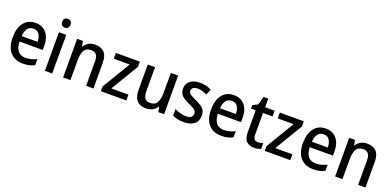

<svg xmlns="http://www.w3.org/2000/svg" viewBox="0 -1626 5138 2517"><g transform="rotate(20 2569.5 -367.0)"><path d="M268 -549Q366 -549 420.5 -482.5Q475 -416 475 -307V-247H151Q153 -162 189.5 -117.5Q226 -73 294 -73Q338 -73 374.5 -83Q411 -93 450 -112V-26Q413 -7 375 1.5Q337 10 288 10Q175 10 111.5 -62.5Q48 -135 48 -266Q48 -402 107 -475.5Q166 -549 268 -549ZM267 -469Q217 -469 187.5 -432.5Q158 -396 153 -324H375Q374 -387 348 -428Q322 -469 267 -469Z M647 -744Q672 -744 688 -729.5Q704 -715 704 -683Q704 -651 688 -636Q672 -621 647 -621Q621 -621 604.5 -636Q588 -651 588 -683Q588 -715 604.5 -729.5Q621 -744 647 -744ZM697 -539V0H595V-539Z M1099 -549Q1183 -549 1227.5 -502.5Q1272 -456 1272 -356V0H1170V-338Q1170 -400 1147.5 -431.5Q1125 -463 1076 -463Q1006 -463 978.5 -415.5Q951 -368 951 -273V0H849V-539H930L943 -467H949Q972 -509 1012.5 -529Q1053 -549 1099 -549Z M1731 0H1375V-65L1611 -458H1389V-539H1724V-467L1492 -81H1731Z M2258 -539V0H2177L2163 -71H2157Q2134 -30 2094 -10Q2054 10 2007 10Q1834 10 1834 -187V-539H1936V-205Q1936 -76 2029 -76Q2101 -76 2128.5 -123.5Q2156 -171 2156 -263V-539Z M2729 -151Q2729 -72 2676.5 -31Q2624 10 2531 10Q2482 10 2444.5 1.5Q2407 -7 2376 -22V-116Q2407 -99 2449 -86Q2491 -73 2532 -73Q2582 -73 2605.5 -91.5Q2629 -110 2629 -142Q2629 -161 2620 -175.5Q2611 -190 2587.5 -205Q2564 -220 2518 -240Q2473 -261 2441 -282Q2409 -303 2392.5 -332Q2376 -361 2376 -405Q2376 -473 2427 -511Q2478 -549 2563 -549Q2607 -549 2646 -539.5Q2685 -530 2722 -511L2689 -432Q2658 -447 2626.5 -457Q2595 -467 2560 -467Q2519 -467 2497 -451.5Q2475 -436 2475 -409Q2475 -389 2485 -375.5Q2495 -362 2519.5 -348Q2544 -334 2588 -314Q2631 -295 2663 -274Q2695 -253 2712 -224Q2729 -195 2729 -151Z M3035 -549Q3133 -549 3187.5 -482.5Q3242 -416 3242 -307V-247H2918Q2920 -162 2956.5 -117.5Q2993 -73 3061 -73Q3105 -73 3141.5 -83Q3178 -93 3217 -112V-26Q3180 -7 3142 1.5Q3104 10 3055 10Q2942 10 2878.5 -62.5Q2815 -135 2815 -266Q2815 -402 2874 -475.5Q2933 -549 3035 -549ZM3034 -469Q2984 -469 2954.5 -432.5Q2925 -396 2920 -324H3142Q3141 -387 3115 -428Q3089 -469 3034 -469Z M3538 -75Q3556 -75 3575 -78.5Q3594 -82 3609 -88V-9Q3592 0 3566 5Q3540 10 3512 10Q3449 10 3409 -26Q3369 -62 3369 -154V-459H3303V-508L3374 -543L3406 -660H3471V-539H3604V-459H3471V-157Q3471 -75 3538 -75Z M4018 0H3662V-65L3898 -458H3676V-539H4011V-467L3779 -81H4018Z M4317 -549Q4415 -549 4469.5 -482.5Q4524 -416 4524 -307V-247H4200Q4202 -162 4238.5 -117.5Q4275 -73 4343 -73Q4387 -73 4423.5 -83Q4460 -93 4499 -112V-26Q4462 -7 4424 1.5Q4386 10 4337 10Q4224 10 4160.5 -62.5Q4097 -135 4097 -266Q4097 -402 4156 -475.5Q4215 -549 4317 -549ZM4316 -469Q4266 -469 4236.5 -432.5Q4207 -396 4202 -324H4424Q4423 -387 4397 -428Q4371 -469 4316 -469Z M4894 -549Q4978 -549 5022.5 -502.5Q5067 -456 5067 -356V0H4965V-338Q4965 -400 4942.5 -431.5Q4920 -463 4871 -463Q4801 -463 4773.5 -415.5Q4746 -368 4746 -273V0H4644V-539H4725L4738 -467H4744Q4767 -509 4807.5 -529Q4848 -549 4894 -549Z"/></g></svg>

Font: Noto Sans Gujarati UI SemiCondensed Medium
Style: Regular
Weight: 500
Width: 4
Designer: Jelle Bosma - Monotype Design Team, Universal Thirst
Foundry: Monotype Imaging Inc.
Version: Version 2.106; ttfautohint (v1.8.4.7-5d5b)